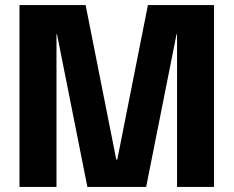

<svg xmlns="http://www.w3.org/2000/svg" viewBox="-20 -729 922 758"><path d="M57 -709V9H203V-594H205L325 9H557L677 -594H679V9H825V-709H564L443 -99H439L318 -709Z"/></svg>

Font: Kalas SG
Style: Bold
Weight: 700
Designer: Kalas
Foundry: Kalas
Version: Version 2.000;FEAKit 1.0